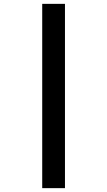

<svg xmlns="http://www.w3.org/2000/svg" viewBox="-20 -817 555 996"><path d="M199 159V-797H317V159Z"/></svg>

Font: Lil Grotesk Bold
Style: Regular
Weight: 700
Designer: Bastien Sozeau
Foundry: NBR — Bastien Sozeau
Version: Version 4.002; ttfautohint (v1.8.4.7-5d5b)